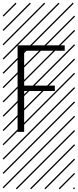

<svg xmlns="http://www.w3.org/2000/svg" viewBox="-23 -978 577 1424"><path d="M457 -641.6V-601.6H156.2V-343.3H383.8V-303.2H156.2V0H107.4V-641.6ZM526.9 410.6 533.7 417.5 525.4 425.8 518.6 418.9ZM526.9 304.7 533.7 311.5 419.4 425.8 412.6 418.9ZM526.9 198.7 533.7 205.6 313.5 425.8 306.6 418.9ZM526.9 92.3 533.7 99.1 207.5 425.8 200.7 418.9ZM526.9 -13.2 533.7 -6.3 101.6 425.8 94.7 418.9ZM526.9 -119.1 533.7 -112.3 3.4 418 -3.4 411.1ZM526.9 -225.6 533.7 -218.8 3.4 311.5 -3.4 304.7ZM526.9 -331.5 533.7 -324.7 3.4 205.6 -3.4 198.7ZM526.9 -438 533.7 -431.2 3.4 99.1 -3.4 92.3ZM526.9 -543.5 533.7 -536.6 3.4 -6.3 -3.4 -13.2ZM526.9 -649.4 533.7 -642.6 3.4 -112.3 -3.4 -119.1ZM526.9 -755.9 533.7 -749 3.4 -218.8 -3.4 -225.6ZM526.9 -861.8 533.7 -855 3.4 -324.7 -3.4 -331.5ZM516.6 -958 523.4 -951.2 3.4 -431.2 -3.4 -438ZM411.1 -958 418 -951.2 3.4 -536.6 -3.4 -543.5ZM305.2 -958 312 -951.2 3.4 -642.6 -3.4 -649.4ZM198.7 -958 205.6 -951.2 3.4 -749 -3.4 -755.9ZM92.3 -958 99.1 -951.2 3.4 -855 -3.4 -861.8Z"/></svg>

Font: AzarMehrMSRS2
Style: Regular
Weight: 1
Designer: Amin Abedi
Version: Version 1.00